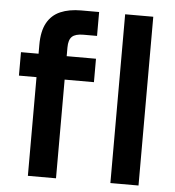

<svg xmlns="http://www.w3.org/2000/svg" viewBox="-52 -768 742 816"><g transform="rotate(5 319.0 -360.0)"><path d="M97 0V-559Q97 -617 116.5 -652.5Q136 -688 173 -704Q210 -720 261 -720H338V-618H280Q246 -618 231.5 -604.5Q217 -591 217 -558V0ZM22 -421V-521H342V-421ZM449 0V-720H569V0Z"/></g></svg>

Font: DM Sans 10pt SemiBold
Style: Regular
Weight: 600
Version: Version 4.004;gftools[0.9.30]